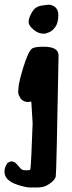

<svg xmlns="http://www.w3.org/2000/svg" viewBox="-43 -624 314 839"><path d="M187 -599.6Q211.9 -588.9 211.9 -557.6Q211.9 -557.1 211.9 -556.6Q211.4 -524.4 199.2 -506.8Q187 -489.3 171.4 -482.9Q155.8 -476.6 148.9 -476.6Q124.5 -476.6 103.3 -494.6Q82 -512.7 82 -527.3Q82 -542 92.3 -562.5Q102.5 -583 114.3 -590.3Q126 -597.7 138.2 -599.4Q150.4 -601.1 158.2 -602.3Q166 -603.5 171.6 -603.5Q177.2 -603.5 187 -599.6ZM147.5 -419.9Q212.9 -419.9 212.9 -381.3Q212.9 -380.9 212.9 -380.4Q203.6 136.2 200.7 147Q195.3 168 161.1 186.5Q145.5 195.3 118.2 195.3H89.8Q71.3 195.3 38.1 185.1Q-23.4 166 -23.4 127V125Q-23.4 107.9 -11.7 90.3L-10.7 87.9L4.4 81.1H5.9Q11.2 81.1 18.6 84Q25.9 86.9 36.9 100.8Q47.9 114.7 53.2 117.4Q58.6 120.1 71.5 120.1Q84.5 120.1 88.9 118.2Q92.3 104.5 94.7 37.6L99.6 -85.9L93.8 -180.2L80.6 -178.2H80.1Q79.6 -178.2 79.1 -178.2Q62 -178.2 48.3 -191.4L38.6 -209.5Q37.1 -214.4 37.1 -219.7L36.1 -221.2L39.1 -253.9Q43 -276.9 57.6 -325.7Q81.5 -404.3 99.1 -413.1Q112.8 -419.9 147.5 -419.9Z"/></svg>

Font: Drukaatie burti
Style: Demi
Weight: 600
Version: Version 0.14